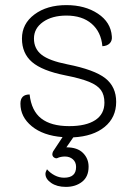

<svg xmlns="http://www.w3.org/2000/svg" viewBox="-20 -529 530 752"><path d="M267 9 240 48Q283 48 305 70Q327 92 327 124Q327 163 301.5 183Q276 203 238 203Q203 203 180.5 187.5Q158 172 158 152Q158 145 164 134Q177 149 194.5 158Q212 167 231 167Q278 167 278 125Q278 106 265.5 95Q253 84 234 84Q227 84 219 85.5Q211 87 205 90Q204 91 200 91Q195 91 190 86.5Q185 82 185 75Q185 70 188 64L225 8Q149 2 104.5 -34.5Q60 -71 60 -123Q60 -159 96 -159Q103 -95 141.5 -65Q180 -35 251 -35Q317 -35 353 -58.5Q389 -82 389 -127Q389 -157 375.5 -176Q362 -195 329 -208.5Q296 -222 235 -234Q145 -252 105.5 -286Q66 -320 66 -378Q66 -436 115 -472.5Q164 -509 240 -509Q313 -509 363.5 -475.5Q414 -442 418 -387Q420 -370 410 -359.5Q400 -349 381 -348Q376 -404 339 -436Q302 -468 240 -468Q184 -468 148.5 -443Q113 -418 113 -378Q113 -338 143 -314.5Q173 -291 244 -277Q350 -256 392.5 -222.5Q435 -189 435 -130Q435 -69 390 -32Q345 5 267 9Z"/></svg>

Font: K2D Thin
Style: Regular
Weight: 100
Designer: Katatrad Aksorn Co.,Ltd.
Foundry: Cadson Demak Co.,Ltd.
Version: Version 1.000; ttfautohint (v1.6)